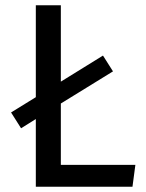

<svg xmlns="http://www.w3.org/2000/svg" viewBox="-20 -709 554 729"><path d="M494 -83 483 0H116V-257L60 -222L22 -282L116 -340V-689H211V-399L371 -498L409 -438L211 -316V-83Z"/></svg>

Font: Statis Sans
Style: Regular
Weight: 400
Designer: bBox Type GmbH
Foundry: bBox Type GmbH
Version: Version 1.000